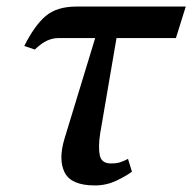

<svg xmlns="http://www.w3.org/2000/svg" viewBox="-20 -556 586 585"><path d="M269 9Q197 9 177 -30.5Q157 -70 177 -135L270 -440H159Q141 -440 124 -432.5Q107 -425 86 -405L54 -416Q85 -478 119 -507Q153 -536 213 -536H546L516 -440H335L285 -148Q279 -108 284 -83Q289 -58 318 -58Q335 -58 346 -61.5Q357 -65 370 -72L382 -33Q365 -20 334.5 -5.5Q304 9 269 9Z"/></svg>

Font: Noto Serif Medium
Style: Italic
Weight: 500
Italic angle: -12°
Designer: Monotype Design Team
Foundry: Monotype Imaging Inc.
Version: Version 2.014; ttfautohint (v1.8.4.7-5d5b)